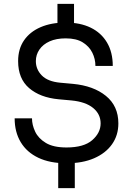

<svg xmlns="http://www.w3.org/2000/svg" viewBox="-20 -847 692 996"><path d="M325 0Q239 0 179 -28.5Q119 -57 87.5 -109.5Q56 -162 56 -233H146Q146 -199 162.5 -164Q179 -129 218 -105.5Q257 -82 325 -82Q415 -82 458.5 -120Q502 -158 502 -207Q502 -255 463 -287Q424 -319 350 -326L284 -332Q188 -341 131 -390Q74 -439 74 -530Q74 -593 104.5 -637.5Q135 -682 190.5 -706Q246 -730 321 -730Q396 -730 450.5 -703.5Q505 -677 535 -626.5Q565 -576 565 -505H475Q475 -541 459 -573.5Q443 -606 409.5 -627Q376 -648 321 -648Q272 -648 237.5 -632.5Q203 -617 184.5 -590Q166 -563 166 -530Q166 -487 197 -455.5Q228 -424 292 -418L358 -412Q465 -402 529.5 -349.5Q594 -297 594 -207Q594 -145 561 -98.5Q528 -52 468 -26Q408 0 325 0ZM282 129V-17H368V129ZM278 -681V-827H364V-681Z"/></svg>

Font: SVN-Sora Variable
Style: Regular
Weight: 400
Designer: Jonathan Barnbrook, Julián Moncada
Foundry: Barnbrook Fonts
Version: Version 2.000 - Viet hoa boi STYLEno.1 Fonts